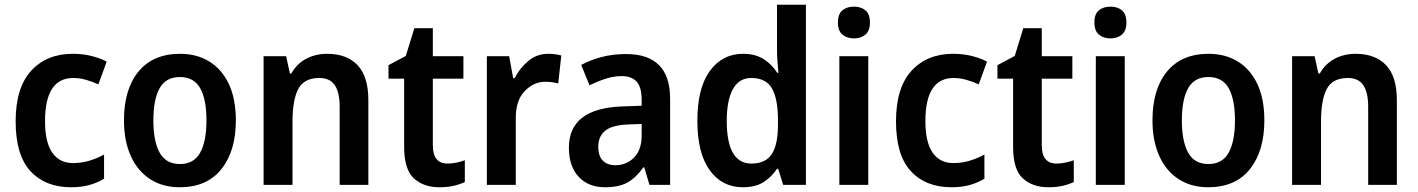

<svg xmlns="http://www.w3.org/2000/svg" viewBox="-20 -780 5981 810"><path d="M280 10Q172 10 109 -57.5Q46 -125 46 -268Q46 -410 111.5 -481.5Q177 -553 287 -553Q329 -553 365.5 -544Q402 -535 430 -520L395 -424Q369 -436 342 -443.5Q315 -451 289 -451Q170 -451 170 -269Q170 -180 200.5 -136Q231 -92 288 -92Q324 -92 357 -102Q390 -112 419 -128V-26Q391 -9 357 0.5Q323 10 280 10Z M975 -272Q975 -143 914 -66.5Q853 10 738 10Q666 10 613 -24.5Q560 -59 531.5 -122.5Q503 -186 503 -272Q503 -404 564.5 -478.5Q626 -553 740 -553Q810 -553 863 -520.5Q916 -488 945.5 -425.5Q975 -363 975 -272ZM627 -272Q627 -184 653.5 -136Q680 -88 739 -88Q798 -88 824.5 -136Q851 -184 851 -272Q851 -361 824.5 -408Q798 -455 739 -455Q680 -455 653.5 -408Q627 -361 627 -272Z M1360 -553Q1443 -553 1488.5 -505Q1534 -457 1534 -357V0H1413V-329Q1413 -390 1392.5 -420.5Q1372 -451 1327 -451Q1263 -451 1238.5 -405Q1214 -359 1214 -266V0H1092V-543H1187L1203 -470H1209Q1232 -511 1271.5 -532Q1311 -553 1360 -553Z M1868 -90Q1887 -90 1906 -94Q1925 -98 1941 -104V-12Q1920 -2 1893.5 4Q1867 10 1834 10Q1767 10 1726 -27.5Q1685 -65 1685 -161V-448H1619V-505L1692 -544L1728 -661H1806V-543H1935V-448H1806V-167Q1806 -90 1868 -90Z M2292 -553Q2322 -553 2348 -546L2335 -428Q2324 -431 2310.5 -433Q2297 -435 2280 -435Q2231 -435 2193 -395Q2155 -355 2156 -280V0H2034V-543H2128L2145 -450H2151Q2172 -492 2208.5 -522.5Q2245 -553 2292 -553Z M2621 -552Q2807 -552 2807 -364V0H2720L2698 -74H2694Q2664 -31 2628 -10.5Q2592 10 2532 10Q2462 10 2421 -34.5Q2380 -79 2380 -157Q2380 -323 2605 -331L2687 -334V-359Q2687 -413 2665.5 -436Q2644 -459 2603 -459Q2570 -459 2535.5 -448Q2501 -437 2467 -420L2432 -506Q2470 -527 2518 -539.5Q2566 -552 2621 -552ZM2630 -255Q2561 -252 2532.5 -228Q2504 -204 2504 -161Q2504 -121 2523.5 -102Q2543 -83 2576 -83Q2623 -83 2655 -115.5Q2687 -148 2687 -209V-257Z M3114 10Q3026 10 2974 -62Q2922 -134 2922 -271Q2922 -408 2974.5 -480.5Q3027 -553 3115 -553Q3166 -553 3201 -531Q3236 -509 3259 -473H3264Q3262 -493 3260 -520Q3258 -547 3258 -567V-760H3380V0H3284L3263 -68H3258Q3235 -33 3201 -11.5Q3167 10 3114 10ZM3150 -90Q3210 -90 3236 -130Q3262 -170 3262 -253V-274Q3262 -362 3237 -406.5Q3212 -451 3149 -451Q3098 -451 3072 -404Q3046 -357 3046 -270Q3046 -90 3150 -90Z M3583 -752Q3612 -752 3631 -736.5Q3650 -721 3650 -685Q3650 -650 3631 -634Q3612 -618 3583 -618Q3553 -618 3534 -634Q3515 -650 3515 -685Q3515 -721 3534 -736.5Q3553 -752 3583 -752ZM3643 -543V0H3521V-543Z M3994 10Q3886 10 3823 -57.5Q3760 -125 3760 -268Q3760 -410 3825.5 -481.5Q3891 -553 4001 -553Q4043 -553 4079.5 -544Q4116 -535 4144 -520L4109 -424Q4083 -436 4056 -443.5Q4029 -451 4003 -451Q3884 -451 3884 -269Q3884 -180 3914.5 -136Q3945 -92 4002 -92Q4038 -92 4071 -102Q4104 -112 4133 -128V-26Q4105 -9 4071 0.5Q4037 10 3994 10Z M4437 -90Q4456 -90 4475 -94Q4494 -98 4510 -104V-12Q4489 -2 4462.5 4Q4436 10 4403 10Q4336 10 4295 -27.5Q4254 -65 4254 -161V-448H4188V-505L4261 -544L4297 -661H4375V-543H4504V-448H4375V-167Q4375 -90 4437 -90Z M4665 -752Q4694 -752 4713 -736.5Q4732 -721 4732 -685Q4732 -650 4713 -634Q4694 -618 4665 -618Q4635 -618 4616 -634Q4597 -650 4597 -685Q4597 -721 4616 -736.5Q4635 -752 4665 -752ZM4725 -543V0H4603V-543Z M5314 -272Q5314 -143 5253 -66.5Q5192 10 5077 10Q5005 10 4952 -24.5Q4899 -59 4870.5 -122.5Q4842 -186 4842 -272Q4842 -404 4903.5 -478.5Q4965 -553 5079 -553Q5149 -553 5202 -520.5Q5255 -488 5284.5 -425.5Q5314 -363 5314 -272ZM4966 -272Q4966 -184 4992.5 -136Q5019 -88 5078 -88Q5137 -88 5163.5 -136Q5190 -184 5190 -272Q5190 -361 5163.5 -408Q5137 -455 5078 -455Q5019 -455 4992.5 -408Q4966 -361 4966 -272Z M5699 -553Q5782 -553 5827.5 -505Q5873 -457 5873 -357V0H5752V-329Q5752 -390 5731.5 -420.5Q5711 -451 5666 -451Q5602 -451 5577.5 -405Q5553 -359 5553 -266V0H5431V-543H5526L5542 -470H5548Q5571 -511 5610.5 -532Q5650 -553 5699 -553Z"/></svg>

Font: Noto Sans Hebrew SemiCondensed SemiBold
Style: Regular
Weight: 600
Width: 4
Designer: Monotype Design Team
Foundry: Monotype Imaging Inc.
Version: Version 2.004; ttfautohint (v1.8.4.7-5d5b)